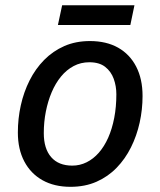

<svg xmlns="http://www.w3.org/2000/svg" viewBox="-20 -702 608 730"><path d="M248 8.3Q186.5 8.3 141.6 -16.8Q96.7 -42 72.3 -88.4Q47.9 -134.8 47.9 -198.2Q47.9 -251 59.1 -301.5Q70.3 -352.1 92.5 -396.2Q114.7 -440.4 147.9 -474.1Q181.2 -507.8 224.6 -526.9Q268.1 -545.9 321.8 -545.9Q384.3 -545.9 429 -520.8Q473.6 -495.6 497.8 -448.7Q522 -401.9 522 -336.9Q522 -285.6 511 -235.8Q500 -186 478 -141.8Q456.1 -97.7 423.3 -64Q390.6 -30.3 346.9 -11Q303.2 8.3 248 8.3ZM254.9 -72.3Q283.7 -72.3 309.3 -85Q335 -97.7 355.7 -121.3Q376.5 -145 391.4 -178.5Q406.2 -211.9 414.3 -253.7Q422.4 -295.4 422.4 -343.8Q422.4 -374.5 412.4 -402.3Q402.3 -430.2 379.9 -447.8Q357.4 -465.3 319.8 -465.3Q287.1 -465.3 260 -450.9Q232.9 -436.5 211.9 -410.9Q190.9 -385.3 176.5 -351.3Q162.1 -317.4 154.3 -277.8Q146.5 -238.3 146.5 -195.8Q146.5 -136.7 174.6 -104.5Q202.6 -72.3 254.9 -72.3ZM200.2 -606.9 216.3 -682.1H491.2L475.6 -606.9Z"/></svg>

Font: Open Sans Medium
Style: Italic
Weight: 500
Italic angle: -12°
Designer: Monotype Design Team
Foundry: Monotype Imaging Inc.
Version: Version 3.000